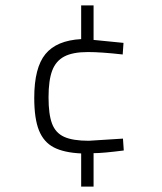

<svg xmlns="http://www.w3.org/2000/svg" viewBox="-20 -608 600 712"><path d="M281 -39Q217 -42 179.5 -61.5Q142 -81 124.5 -124.5Q107 -168 107 -245Q107 -357 148.5 -407.5Q190 -458 281 -463V-588H327V-460L438 -449L435 -406Q355 -415 306 -415Q250 -415 218.5 -398.5Q187 -382 173.5 -346Q160 -310 160 -247Q160 -184 173 -149.5Q186 -115 218 -100.5Q250 -86 309 -86L436 -94L439 -50Q362 -40 327 -40V84H281Z"/></svg>

Font: Cairo Light
Style: Regular
Weight: 300
Designer: Mohamed Gaber, the designers of Titillium
Foundry: Kief Type Foundry
Version: Version 2.009; ttfautohint (v1.5.33-1714) -l 8 -r 50 -G 200 